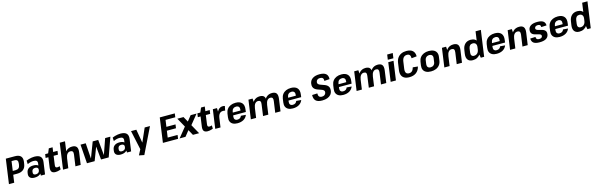

<svg xmlns="http://www.w3.org/2000/svg" viewBox="138 -2924 16441 5287"><g transform="rotate(-15 8359.0 -280.5)"><path d="M126 -700H388Q500 -700 550 -646.5Q600 -593 586 -489L576 -424Q562 -324 497 -271.5Q432 -219 321 -219H202L217 -324H303Q361 -324 392.5 -352Q424 -380 432 -439L437 -477Q446 -538 423 -566.5Q400 -595 341 -595H228L266 -628L178 0H28Z M930 -193 951 -340Q958 -393 932 -417.5Q906 -442 843 -442Q802 -442 756.5 -430.5Q711 -419 671 -398L665 -499Q698 -514 738 -525.5Q778 -537 819.5 -543.5Q861 -550 896 -550Q1017 -550 1068.5 -498Q1120 -446 1105 -340L1057 0H939ZM758 10Q674 10 632.5 -29.5Q591 -69 601 -140L606 -173Q616 -245 668.5 -284.5Q721 -324 807 -324Q898 -324 943.5 -285.5Q989 -247 979 -176L974 -142Q964 -70 907 -30Q850 10 758 10ZM814 -69Q858 -69 887 -91Q916 -113 921 -150L924 -169Q929 -206 907.5 -226.5Q886 -247 841 -247Q798 -247 773.5 -227.5Q749 -208 743 -167L741 -148Q735 -109 753.5 -89Q772 -69 814 -69Z M1355 10Q1278 10 1247.5 -30.5Q1217 -71 1229 -156L1280 -517L1344 -669H1451L1383 -182Q1377 -139 1389.5 -121Q1402 -103 1438 -103Q1454 -103 1470.5 -107Q1487 -111 1504 -118L1508 -24Q1487 -14 1461 -6.5Q1435 1 1408 5.5Q1381 10 1355 10ZM1205 -540H1557L1542 -435H1190Z M1969 -324Q1977 -382 1959 -409Q1941 -436 1895 -436Q1839 -436 1804.5 -394Q1770 -352 1758 -270L1695 -194L1704 -253Q1725 -399 1793.5 -474.5Q1862 -550 1973 -550Q2064 -550 2100.5 -500Q2137 -450 2122 -343L2073 0H1923ZM1674 -740H1824L1774 -380L1720 0H1570Z M2213 -540H2361L2391 -103H2394L2560 -540H2717L2759 -103H2762L2915 -540H3064L2872 0H2653L2616 -372H2613L2471 0H2252Z M3384 -193 3405 -340Q3412 -393 3386 -417.5Q3360 -442 3297 -442Q3256 -442 3210.5 -430.5Q3165 -419 3125 -398L3119 -499Q3152 -514 3192 -525.5Q3232 -537 3273.5 -543.5Q3315 -550 3350 -550Q3471 -550 3522.5 -498Q3574 -446 3559 -340L3511 0H3393ZM3212 10Q3128 10 3086.5 -29.5Q3045 -69 3055 -140L3060 -173Q3070 -245 3122.5 -284.5Q3175 -324 3261 -324Q3352 -324 3397.5 -285.5Q3443 -247 3433 -176L3428 -142Q3418 -70 3361 -30Q3304 10 3212 10ZM3268 -69Q3312 -69 3341 -91Q3370 -113 3375 -150L3378 -169Q3383 -206 3361.5 -226.5Q3340 -247 3295 -247Q3252 -247 3227.5 -227.5Q3203 -208 3197 -167L3195 -148Q3189 -109 3207.5 -89Q3226 -69 3268 -69Z M3690 162 3799 -48 3776 31 3653 -540H3804L3870 -159H3874L4042 -540H4193L3836 191Z M4548 -107H4864L4849 0H4417L4515 -700H4943L4929 -593H4617L4663 -676L4616 -344L4590 -402H4884L4869 -296H4575L4617 -354L4570 -24Z M4973 -540H5149L5449 0H5273ZM5141 -306 5272 -265 5061 0H4893ZM5143 -278 5352 -540H5521L5275 -237Z M5694 10Q5617 10 5586.5 -30.5Q5556 -71 5568 -156L5619 -517L5683 -669H5790L5722 -182Q5716 -139 5728.5 -121Q5741 -103 5777 -103Q5793 -103 5809.5 -107Q5826 -111 5843 -118L5847 -24Q5826 -14 5800 -6.5Q5774 1 5747 5.5Q5720 10 5694 10ZM5544 -540H5896L5881 -435H5529Z M5985 -540H6103L6108 -344L6059 0H5909ZM6065 -294Q6083 -420 6135 -485Q6187 -550 6269 -550Q6285 -550 6299.5 -547.5Q6314 -545 6328 -541L6302 -414Q6275 -422 6243 -422Q6181 -422 6144.5 -382Q6108 -342 6096 -261Z M6544 10Q6467 10 6415.5 -17Q6364 -44 6341.5 -94.5Q6319 -145 6329 -216L6344 -324Q6355 -395 6393 -445.5Q6431 -496 6492.5 -523Q6554 -550 6634 -550Q6755 -550 6812.5 -486Q6870 -422 6852 -299L6843 -231H6455L6465 -308H6735L6706 -276L6714 -331Q6721 -385 6696.5 -414.5Q6672 -444 6621 -444Q6570 -444 6537 -415Q6504 -386 6496 -334L6477 -197Q6470 -145 6494 -116Q6518 -87 6568 -87Q6612 -87 6641.5 -107.5Q6671 -128 6684 -166L6824 -155Q6793 -75 6720.5 -32.5Q6648 10 6544 10Z M7665 -325Q7673 -382 7656 -409Q7639 -436 7595 -436Q7540 -436 7506 -394Q7472 -352 7460 -270L7397 -194L7405 -253Q7425 -398 7493.5 -474Q7562 -550 7673 -550Q7762 -550 7797.5 -500Q7833 -450 7818 -343L7770 0H7619ZM7000 -540H7118L7128 -384L7074 0H6924ZM7317 -325Q7326 -382 7308.5 -409Q7291 -436 7247 -436Q7192 -436 7158 -394Q7124 -352 7112 -270L7049 -194L7058 -253Q7079 -399 7147 -474.5Q7215 -550 7325 -550Q7414 -550 7449.5 -500Q7485 -450 7470 -343L7422 0H7272Z M8122 10Q8045 10 7993.5 -17Q7942 -44 7919.5 -94.5Q7897 -145 7907 -216L7922 -324Q7933 -395 7971 -445.5Q8009 -496 8070.5 -523Q8132 -550 8212 -550Q8333 -550 8390.5 -486Q8448 -422 8430 -299L8421 -231H8033L8043 -308H8313L8284 -276L8292 -331Q8299 -385 8274.5 -414.5Q8250 -444 8199 -444Q8148 -444 8115 -415Q8082 -386 8074 -334L8055 -197Q8048 -145 8072 -116Q8096 -87 8146 -87Q8190 -87 8219.5 -107.5Q8249 -128 8262 -166L8402 -155Q8371 -75 8298.5 -32.5Q8226 10 8122 10Z M8960 8Q8836 8 8779.5 -44.5Q8723 -97 8727 -210L8876 -216Q8874 -155 8899 -125.5Q8924 -96 8978 -96Q9027 -96 9057 -120Q9087 -144 9094 -188Q9098 -221 9081.5 -241Q9065 -261 9035 -274Q9005 -287 8968.5 -298Q8932 -309 8896 -324Q8860 -339 8831.5 -362.5Q8803 -386 8789 -423.5Q8775 -461 8783 -518Q8796 -610 8871 -660Q8946 -710 9069 -710Q9194 -710 9252 -660.5Q9310 -611 9304 -509L9154 -498Q9158 -553 9133.5 -579.5Q9109 -606 9055 -606Q9008 -606 8979 -584Q8950 -562 8944 -521Q8939 -488 8955.5 -467.5Q8972 -447 9002 -433.5Q9032 -420 9068.5 -408.5Q9105 -397 9141 -382.5Q9177 -368 9205.5 -345Q9234 -322 9248.5 -285Q9263 -248 9255 -192Q9246 -128 9208.5 -83.5Q9171 -39 9108 -15.5Q9045 8 8960 8Z M9559 10Q9482 10 9430.5 -17Q9379 -44 9356.5 -94.5Q9334 -145 9344 -216L9359 -324Q9370 -395 9408 -445.5Q9446 -496 9507.5 -523Q9569 -550 9649 -550Q9770 -550 9827.5 -486Q9885 -422 9867 -299L9858 -231H9470L9480 -308H9750L9721 -276L9729 -331Q9736 -385 9711.5 -414.5Q9687 -444 9636 -444Q9585 -444 9552 -415Q9519 -386 9511 -334L9492 -197Q9485 -145 9509 -116Q9533 -87 9583 -87Q9627 -87 9656.5 -107.5Q9686 -128 9699 -166L9839 -155Q9808 -75 9735.5 -32.5Q9663 10 9559 10Z M10680 -325Q10688 -382 10671 -409Q10654 -436 10610 -436Q10555 -436 10521 -394Q10487 -352 10475 -270L10412 -194L10420 -253Q10440 -398 10508.5 -474Q10577 -550 10688 -550Q10777 -550 10812.5 -500Q10848 -450 10833 -343L10785 0H10634ZM10015 -540H10133L10143 -384L10089 0H9939ZM10332 -325Q10341 -382 10323.5 -409Q10306 -436 10262 -436Q10207 -436 10173 -394Q10139 -352 10127 -270L10064 -194L10073 -253Q10094 -399 10162 -474.5Q10230 -550 10340 -550Q10429 -550 10464.5 -500Q10500 -450 10485 -343L10437 0H10287Z M11136 -540 11060 0H10910L10986 -540ZM11171 -752 11150 -608H10991L11012 -752Z M11443 10Q11359 10 11303.5 -20.5Q11248 -51 11225 -109Q11202 -167 11213 -250L11242 -453Q11253 -535 11292.5 -592Q11332 -649 11396.5 -679.5Q11461 -710 11544 -710Q11665 -710 11724 -654.5Q11783 -599 11783 -494L11635 -479Q11635 -543 11611 -573Q11587 -603 11534 -603Q11476 -603 11439.5 -565.5Q11403 -528 11392 -453L11363 -250Q11353 -173 11378 -135Q11403 -97 11462 -97Q11516 -97 11550 -130Q11584 -163 11601 -229L11744 -215Q11717 -106 11641 -48Q11565 10 11443 10Z M12062 10Q11981 10 11925.5 -17Q11870 -44 11846 -95Q11822 -146 11831 -217L11847 -323Q11857 -394 11895.5 -444.5Q11934 -495 11997 -522.5Q12060 -550 12141 -550Q12223 -550 12278 -523Q12333 -496 12357.5 -445Q12382 -394 12372 -323L12357 -217Q12347 -146 12308 -95Q12269 -44 12206.5 -17Q12144 10 12062 10ZM12078 -102Q12130 -102 12164.5 -132Q12199 -162 12206 -214L12222 -326Q12229 -379 12203 -408.5Q12177 -438 12125 -438Q12091 -438 12063.5 -424.5Q12036 -411 12019 -386Q12002 -361 11997 -326L11981 -214Q11975 -162 12000.5 -132Q12026 -102 12078 -102Z M12839 -324Q12847 -382 12829 -409Q12811 -436 12765 -436Q12709 -436 12674.5 -394Q12640 -352 12628 -270L12565 -194L12574 -253Q12595 -399 12663.5 -474.5Q12732 -550 12843 -550Q12934 -550 12970.5 -500Q13007 -450 12992 -343L12943 0H12793ZM12516 -540H12634L12645 -386L12590 0H12440Z M13254 10Q13156 10 13111 -49Q13066 -108 13081 -217L13097 -323Q13112 -432 13174.5 -491Q13237 -550 13336 -550Q13406 -550 13453 -520.5Q13500 -491 13520 -435.5Q13540 -380 13530 -303L13521 -239Q13510 -163 13473.5 -107Q13437 -51 13381 -20.5Q13325 10 13254 10ZM13315 -99Q13354 -99 13384 -116Q13414 -133 13433 -164.5Q13452 -196 13458 -240L13466 -301Q13476 -366 13448.5 -402.5Q13421 -439 13363 -439Q13315 -439 13285 -409Q13255 -379 13247 -324L13232 -214Q13224 -160 13246 -129.5Q13268 -99 13315 -99ZM13448 -172 13528 -740H13679L13575 0H13480Z M13934 10Q13857 10 13805.5 -17Q13754 -44 13731.5 -94.5Q13709 -145 13719 -216L13734 -324Q13745 -395 13783 -445.5Q13821 -496 13882.5 -523Q13944 -550 14024 -550Q14145 -550 14202.5 -486Q14260 -422 14242 -299L14233 -231H13845L13855 -308H14125L14096 -276L14104 -331Q14111 -385 14086.5 -414.5Q14062 -444 14011 -444Q13960 -444 13927 -415Q13894 -386 13886 -334L13867 -197Q13860 -145 13884 -116Q13908 -87 13958 -87Q14002 -87 14031.5 -107.5Q14061 -128 14074 -166L14214 -155Q14183 -75 14110.5 -32.5Q14038 10 13934 10Z M14713 -324Q14721 -382 14703 -409Q14685 -436 14639 -436Q14583 -436 14548.5 -394Q14514 -352 14502 -270L14439 -194L14448 -253Q14469 -399 14537.5 -474.5Q14606 -550 14717 -550Q14808 -550 14844.5 -500Q14881 -450 14866 -343L14817 0H14667ZM14390 -540H14508L14519 -386L14464 0H14314Z M15155 10Q15039 10 14985.5 -30.5Q14932 -71 14931 -157L15081 -164Q15080 -121 15100.5 -100.5Q15121 -80 15165 -80Q15206 -80 15230.5 -96Q15255 -112 15258 -140Q15262 -166 15247 -181Q15232 -196 15204.5 -204.5Q15177 -213 15144 -220Q15111 -227 15078 -237.5Q15045 -248 15019.5 -266Q14994 -284 14981 -314Q14968 -344 14974 -392Q14985 -471 15051.5 -510.5Q15118 -550 15237 -550Q15349 -550 15403 -511Q15457 -472 15458 -391L15306 -384Q15309 -422 15289.5 -441.5Q15270 -461 15228 -461Q15188 -461 15163.5 -445Q15139 -429 15135 -399Q15131 -373 15146.5 -358Q15162 -343 15189.5 -334Q15217 -325 15250 -318Q15283 -311 15315.5 -300.5Q15348 -290 15374 -272Q15400 -254 15413 -224Q15426 -194 15419 -147Q15408 -69 15341.5 -29.5Q15275 10 15155 10Z M15728 10Q15651 10 15599.5 -17Q15548 -44 15525.5 -94.5Q15503 -145 15513 -216L15528 -324Q15539 -395 15577 -445.5Q15615 -496 15676.5 -523Q15738 -550 15818 -550Q15939 -550 15996.5 -486Q16054 -422 16036 -299L16027 -231H15639L15649 -308H15919L15890 -276L15898 -331Q15905 -385 15880.5 -414.5Q15856 -444 15805 -444Q15754 -444 15721 -415Q15688 -386 15680 -334L15661 -197Q15654 -145 15678 -116Q15702 -87 15752 -87Q15796 -87 15825.5 -107.5Q15855 -128 15868 -166L16008 -155Q15977 -75 15904.5 -32.5Q15832 10 15728 10Z M16293 10Q16195 10 16150 -49Q16105 -108 16120 -217L16136 -323Q16151 -432 16213.5 -491Q16276 -550 16375 -550Q16445 -550 16492 -520.5Q16539 -491 16559 -435.5Q16579 -380 16569 -303L16560 -239Q16549 -163 16512.5 -107Q16476 -51 16420 -20.5Q16364 10 16293 10ZM16354 -99Q16393 -99 16423 -116Q16453 -133 16472 -164.5Q16491 -196 16497 -240L16505 -301Q16515 -366 16487.5 -402.5Q16460 -439 16402 -439Q16354 -439 16324 -409Q16294 -379 16286 -324L16271 -214Q16263 -160 16285 -129.5Q16307 -99 16354 -99ZM16487 -172 16567 -740H16718L16614 0H16519Z"/></g></svg>

Font: Pathway Extreme SemiCondensed
Style: Bold Italic
Weight: 700
Width: 4
Italic angle: -8°
Version: Version 1.001;gftools[0.9.26]